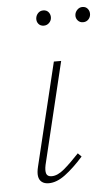

<svg xmlns="http://www.w3.org/2000/svg" viewBox="-47 -618 378 655"><g transform="rotate(-5 142.0 -290.5)"><path d="M94 4Q79 4 70 -3Q61 -10 59 -23Q57 -36 62 -56L147 -408H172L88 -59Q84 -40 87.5 -29.5Q91 -19 106 -19Q126 -19 149 -38.5Q172 -58 201 -89L213 -77Q180 -40 150.5 -18Q121 4 94 4ZM124 -533Q112 -533 105.5 -541Q99 -549 100 -560Q101 -570 108 -577.5Q115 -585 126 -585Q138 -585 144.5 -576.5Q151 -568 150 -557Q149 -547 141.5 -540Q134 -533 124 -533ZM258 -533Q247 -533 240 -541Q233 -549 234 -560Q235 -570 242.5 -577.5Q250 -585 260 -585Q272 -585 278.5 -576.5Q285 -568 284 -557Q283 -547 276 -540Q269 -533 258 -533Z"/></g></svg>

Font: Ysabeau Office Thin
Style: Italic
Weight: 250
Italic angle: -12°
Designer: Christian Thalmann (Catharsis Fonts)
Version: Version 2.001;gftools[0.9.30]; featfreeze: tnum,lnum,ss02